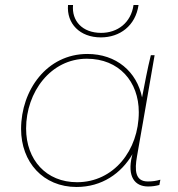

<svg xmlns="http://www.w3.org/2000/svg" viewBox="-20 -740 711 765"><path d="M570 3C587 3 599 1 615 -3L619 -24C601 -19 588 -17 569 -17C518 -17 516 -62 526 -118L544 -221L549 -249L596 -520H581C567 -464 557 -408 546 -352C525 -454 444 -525 328 -525C167 -525 64 -381 64 -226C64 -94 152 5 285 5C386 5 463 -49 508 -126L506 -119C486 -36 517 3 570 3ZM326 -506C454 -506 533 -415 533 -293C533 -141 433 -14 287 -14C164 -14 84 -103 84 -228C84 -373 182 -506 326 -506ZM382 -591C457 -591 520 -637 532 -720H512C502 -649 448 -609 383 -609C308 -609 265 -657 271 -720H251C245 -646 298 -591 382 -591Z"/></svg>

Font: Fixel Display 20240404 Thin
Style: Italic
Weight: 100
Italic angle: -10°
Designer: AlfaBravo + MacPaw
Foundry: Kyrylo Tkachov, Marchela Mozhyna, Serhii Makarenko, Maria Weinstein, Zakhar Kryvoshyya
Version: Version 1.211;Glyphs 3.2 (3225)